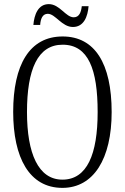

<svg xmlns="http://www.w3.org/2000/svg" viewBox="-20 -902 607 932"><path d="M334 -771C387 -771 406 -822 410 -872H377C374 -844 365 -818 338 -818C299 -818 270 -882 217 -882C164 -882 146 -829 142 -781H175C177 -810 186 -835 212 -835C249 -835 280 -771 334 -771ZM283 10C435 10 522 -132 522 -358C522 -594 440 -725 284 -725C123 -725 44 -587 44 -359C44 -137 122 10 283 10ZM283 -30C166 -30 111 -157 111 -358C111 -565 163 -685 284 -685C409 -685 454 -565 454 -358C454 -154 403 -30 283 -30Z"/></svg>

Font: Noto Serif Armenian ExtraCondensed Light
Style: Regular
Weight: 300
Width: 2
Designer: Monotype Design Team
Foundry: Monotype Imaging Inc.
Version: Version 2.008